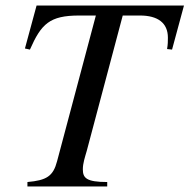

<svg xmlns="http://www.w3.org/2000/svg" viewBox="-20 -673 684 693"><path d="M644 -653H112L70 -498L88 -494C129 -587 159 -617 266 -617H326L186 -91C172 -37 148 -22 79 -16V0H367V-16C291 -16 279 -31 279 -62C279 -84 287 -107 293 -128L423 -617H485C550 -617 586 -590 586 -537C586 -524 586 -513 583 -496L601 -494Z"/></svg>

Font: XITS
Style: Italic
Weight: 400
Italic angle: -16.33°
Designer: MicroPress Inc., with final additions and corrections provided by Coen Hoffman, Elsevier (retired)
Version: Version 1.107